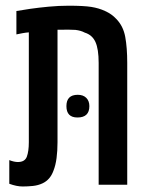

<svg xmlns="http://www.w3.org/2000/svg" viewBox="-20 -660 532 686"><path d="M61 6.3Q39.6 6.3 13.2 -3.4V-87.9Q30.8 -81.1 43.9 -81.1Q68.8 -81.1 75.9 -100.3Q83 -119.6 83 -151.9V-544.4Q71.8 -543.5 60.8 -541.5Q49.8 -539.6 38.6 -537.1V-620.6Q57.1 -624 87.6 -628.4Q118.2 -632.8 154.3 -636.2Q190.4 -639.6 225.1 -639.6Q278.8 -639.6 306.2 -635.3Q333.5 -630.9 355.5 -620.6Q379.4 -609.9 395.5 -592.3Q420.4 -566.9 427.5 -528.1Q434.6 -489.3 434.6 -435.1V0H332.5V-435.1Q332.5 -484.9 321 -510Q309.6 -535.2 282.7 -543.5Q269.5 -550.8 249.5 -553.2Q241.2 -553.7 225.1 -554Q209 -554.2 185.5 -553.7V-151.9Q185.5 -121.1 182.1 -95.2Q178.7 -69.3 170.9 -49.8Q159.2 -17.6 131.8 -4.9Q116.2 2.4 97.4 4.4Q78.6 6.3 61 6.3ZM256.8 -240.2Q217.3 -240.2 217.3 -280.8Q217.3 -321.3 257.8 -321.3Q277.3 -321.3 288.3 -310.3Q299.3 -299.3 299.3 -280.8Q299.3 -240.2 256.8 -240.2Z"/></svg>

Font: Open Sans Condensed SemiBold
Style: Regular
Weight: 600
Width: 3
Designer: Monotype Design Team
Foundry: Monotype Imaging Inc.
Version: Version 3.000; ttfautohint (v1.8.4)